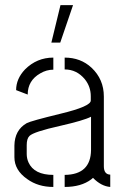

<svg xmlns="http://www.w3.org/2000/svg" viewBox="-20 -742 494 761"><path d="M183.6 -573.2 219.7 -721.7H269.5L218.8 -573.2ZM37.1 -119.1Q37.1 -67.4 87.9 -32.2Q130.9 -1 191.4 -1V-48.8Q115.2 -48.8 92.8 -98.6Q85.9 -114.3 85.9 -131.8V-167Q85.9 -192.4 96.7 -203.1Q113.3 -219.7 218.8 -243.2Q312.5 -264.6 340.8 -279.3V-147.5Q339.8 -49.8 236.3 -48.8V-1Q301.8 -1 341.8 -31.2Q345.7 -34.2 348.6 -37.1Q380.9 -3.9 417 -1V-49.8Q391.6 -50.8 391.6 -83V-359.4Q391.6 -427.7 342.8 -473.6Q299.8 -513.7 236.3 -513.7V-466.8Q284.2 -466.8 316.4 -427.7Q339.8 -398.4 339.8 -360.4V-343.8Q340.8 -320.3 218.8 -291Q102.5 -262.7 85.9 -253.9Q38.1 -226.6 37.1 -165ZM43.9 -384.8 89.8 -367.2Q89.8 -422.9 139.6 -451.2Q164.1 -465.8 191.4 -465.8V-513.7Q126 -513.7 79.1 -466.8Q43.9 -429.7 43.9 -384.8Z"/></svg>

Font: Post No Bills Colombo
Style: Regular
Weight: 500
Designer: Kosala Senevirathne, Siva Puranthara, Lasantha Premarathna, Tharique Azeez
Foundry: Mooniak
Version: Version 1.220 ; ttfautohint (v1.5)